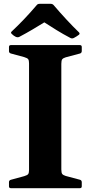

<svg xmlns="http://www.w3.org/2000/svg" viewBox="-20 -985 475 1005"><path d="M37 0Q27 0 27 -10V-32Q27 -41 37 -44L107 -63Q124 -68 128 -74.5Q132 -81 132 -96V-653Q132 -668 128 -674.5Q124 -681 107 -686L37 -705Q27 -708 27 -717V-739Q27 -749 37 -749H398Q408 -749 408 -739V-718Q408 -708 399 -705L324 -685Q311 -681 306 -675Q301 -669 301 -651V-98Q301 -80 306 -74Q311 -68 324 -64L399 -44Q408 -41 408 -31V-10Q408 0 398 0ZM42 -807Q34 -814 41 -820Q72 -849 105 -883.5Q138 -918 172 -958Q177 -965 188 -965H245Q255 -965 261 -958Q295 -918 329 -881.5Q363 -845 393 -816Q400 -809 393 -803Q387 -798 380 -794Q373 -790 366 -786Q357 -782 349 -786Q309 -807 276 -827.5Q243 -848 212 -868Q183 -850 150 -830.5Q117 -811 81 -792Q73 -788 63 -792Q52 -797 42 -807Z"/></svg>

Font: Hahmlet
Style: Bold
Weight: 700
Designer: Minjoo Ham & Mark Frömberg
Foundry: hypertype
Version: Version 1.002; ttfautohint (v1.8.3)